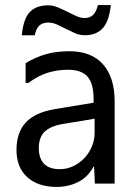

<svg xmlns="http://www.w3.org/2000/svg" viewBox="-20 -740 540 757"><path d="M353 -215V-272L233 -252Q184 -245 158.5 -223Q133 -201 133 -156Q133 -116 153.5 -94.5Q174 -73 216 -73Q244 -73 269 -85Q294 -97 312.5 -116.5Q331 -136 342 -162Q353 -188 353 -215ZM81 -413V-491Q121 -515 161.5 -526.5Q202 -538 253 -538Q341 -538 386.5 -486Q432 -434 432 -341V-16H354L351 -83H349Q326 -41 287.5 -22Q249 -3 203 -3Q130 -3 87.5 -41.5Q45 -80 45 -149Q45 -218 82 -257.5Q119 -297 197 -310L349 -335V-349Q349 -412 324.5 -438.5Q300 -465 249 -465Q207 -465 169 -453.5Q131 -442 92 -413ZM117 -601H66Q72 -666 97.5 -692.5Q123 -719 169 -719Q189 -719 208 -711Q227 -703 245 -694Q263 -685 280 -677Q297 -669 314 -669Q334 -669 346.5 -680.5Q359 -692 366 -720H417Q410 -655 384.5 -628Q359 -601 314 -601Q294 -601 276 -609Q258 -617 240.5 -626Q223 -635 205.5 -643Q188 -651 169 -651Q149 -651 136 -640Q123 -629 117 -601Z"/></svg>

Font: D2Coding ligature
Style: Regular
Weight: 400
Monospace: yes
Designer: Yong-Rak Park; Jeong-Hwan Yoon; Sang-Min Lee;
Foundry: NHN Corporation
Version: Version 1.3.2; Build 20180524